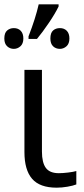

<svg xmlns="http://www.w3.org/2000/svg" viewBox="-31 -858 390 888"><path d="M163 -535V-157Q163 -106 181 -81.5Q199 -57 241 -57Q259 -57 284 -60Q309 -63 322 -67V-5Q307 1 281 5.5Q255 10 231 10Q153 10 117.5 -31Q82 -72 82 -155V-535ZM101 -690Q133 -772 148 -838H240V-828Q224 -795 194.5 -751.5Q165 -708 140 -678H101ZM-11 -680Q-11 -706 2 -717Q15 -728 33 -728Q53 -728 65 -715.5Q77 -703 77 -680Q77 -656 63.5 -644Q50 -632 33 -632Q15 -632 2 -644Q-11 -656 -11 -680ZM202 -680Q202 -706 214.5 -717Q227 -728 246 -728Q266 -728 278 -715.5Q290 -703 290 -680Q290 -656 276.5 -644Q263 -632 246 -632Q227 -632 214.5 -644Q202 -656 202 -680Z"/></svg>

Font: Stephens Clock
Style: Regular
Weight: 400
Designer: Peter Wiegel (catfonts.de) with slight modifications by DT1.org
Version: Version 0.9.1